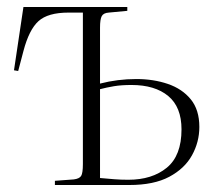

<svg xmlns="http://www.w3.org/2000/svg" viewBox="-20 -529 620 549"><path d="M137 0V-12L191 -16Q207 -18 212 -26Q217 -34 217 -60V-493H176Q117 -493 90 -468.5Q63 -444 47 -383L32 -326L20 -328L47 -509H344V-498L291 -493Q276 -492 271 -483Q266 -474 266 -450V-290Q316 -303 370 -303Q419 -303 460 -289Q501 -275 525.5 -245Q550 -215 550 -166Q550 -123 529 -85Q508 -47 464 -23.5Q420 0 350 0ZM347 -15Q415 -15 457 -49.5Q499 -84 499 -159Q499 -223 461 -254.5Q423 -286 356 -286Q327 -286 306 -282.5Q285 -279 266 -274V-20Q289 -18 307 -16.5Q325 -15 347 -15Z"/></svg>

Font: Literata 72pt ExtraLight
Style: Regular
Weight: 200
Designer: Latin by Veronika Burian and Jose Scaglione. Greek by Irene Vlachou. Cyrillic by Vera Evstafieva.
Foundry: TypeTogether
Version: Version 3.002